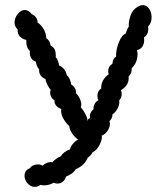

<svg xmlns="http://www.w3.org/2000/svg" viewBox="-20 -734 640 751"><path d="M37 -646Q37 -664 49.5 -679.5Q62 -695 77 -695Q91 -695 104 -679Q127 -668 127 -646Q141 -637 151 -619.5Q161 -602 161 -585Q176 -574 178 -556Q191 -549 195 -538Q199 -527 198 -510Q203 -506 206.5 -496.5Q210 -487 211 -478Q223 -473 231 -463Q239 -453 241 -440Q248 -435 253 -423.5Q258 -412 258 -404Q279 -391 277 -369Q285 -363 291.5 -349.5Q298 -336 298 -324Q298 -320 296 -314Q305 -305 313.5 -289Q322 -273 323 -260Q324 -267 326 -269Q328 -271 332 -272Q329 -293 346 -307Q345 -317 350 -327Q355 -337 365 -342Q361 -349 361 -359Q361 -378 376 -388Q375 -406 384 -421Q393 -436 405 -443Q403 -451 403 -454Q403 -474 420 -485Q421 -506 434 -512Q433 -538 444.5 -567.5Q456 -597 471 -602Q479 -625 484 -630Q482 -647 490 -671.5Q498 -696 519 -708Q530 -714 538 -714Q554 -714 563.5 -699.5Q573 -685 573 -666Q573 -644 559 -630Q560 -626 560 -620Q560 -599 543 -587Q544 -584 544 -577Q544 -563 537 -552Q530 -541 516 -538Q518 -528 518 -521Q518 -506 512 -491.5Q506 -477 495 -467V-462Q495 -446 483 -435Q487 -402 453 -381Q456 -374 456 -367Q456 -351 446 -341Q449 -328 440.5 -311Q432 -294 420 -287Q420 -271 408 -260Q410 -254 410 -250Q410 -236 400 -221.5Q390 -207 378 -204Q381 -192 370.5 -169.5Q360 -147 342 -138Q335 -125 323 -117Q318 -103 305.5 -91Q293 -79 276 -72Q267 -55 238 -43Q235 -31 226 -23.5Q217 -16 205 -16Q198 -16 189 -19Q183 -15 173 -12Q163 -9 153 -9Q146 -9 138 -11Q129 -3 116 -3Q100 -3 88 -16.5Q76 -30 76 -46Q76 -68 97 -76Q101 -83 110 -87Q119 -91 128 -91Q138 -91 148 -86Q151 -92 164.5 -97Q178 -102 184 -99Q203 -118 217 -122Q230 -142 254 -150Q256 -161 266.5 -173Q277 -185 286 -188Q273 -196 262.5 -211.5Q252 -227 251 -241Q239 -251 229 -268Q219 -285 219 -300Q219 -305 220 -308Q208 -311 200 -320.5Q192 -330 193 -342Q185 -346 180.5 -354.5Q176 -363 176 -372Q176 -375 178 -383Q172 -389 165 -403.5Q158 -418 158 -425Q146 -429 139 -439Q132 -449 133 -463Q124 -471 120 -493Q107 -497 101 -508.5Q95 -520 97 -534Q81 -549 83 -578Q69 -580 58.5 -590.5Q48 -601 49 -619Q37 -630 37 -646Z"/></svg>

Font: Pangolin
Style: Regular
Weight: 400
Designer: Kevin Burke
Foundry: Google, Inc.
Version: Version 1.101